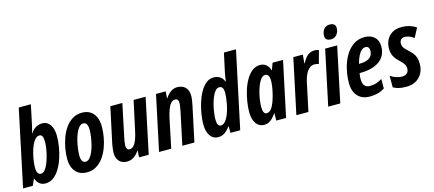

<svg xmlns="http://www.w3.org/2000/svg" viewBox="-62 -1295 4156 1840"><g transform="rotate(-15 2016.0 -375.0)"><path d="M214.8 9.8Q191.4 9.8 173.1 1.2Q154.8 -7.3 141.6 -23.4Q128.4 -39.6 120.1 -62H117.2L89.8 0H-6.8L153.8 -759.8H273.9L231.9 -560.1Q230 -551.8 227.1 -539.8Q224.1 -527.8 220.5 -514.2Q216.8 -500.5 211.9 -485.8H213.9Q230.5 -510.3 248.3 -525.4Q266.1 -540.5 286.4 -547.9Q306.6 -555.2 330.1 -555.2Q363.3 -555.2 387.2 -536.6Q411.1 -518.1 424.1 -482.9Q437 -447.8 437 -397.9Q437 -352.5 428.2 -297.9Q419.4 -243.2 402.1 -189Q384.8 -134.8 358.2 -89.8Q331.5 -44.9 295.7 -17.6Q259.8 9.8 214.8 9.8ZM198.2 -91.8Q217.8 -91.8 235.1 -112.1Q252.4 -132.3 266.4 -165.3Q280.3 -198.2 290.5 -237.1Q300.8 -275.9 306.4 -313.2Q312 -350.6 312 -378.9Q312 -416 302.7 -433.1Q293.5 -450.2 274.9 -450.2Q255.4 -450.2 238.8 -435.5Q222.2 -420.9 209 -396Q195.8 -371.1 185.5 -340.3Q175.3 -309.6 168.5 -277.1Q161.6 -244.6 158.2 -214.6Q154.8 -184.6 154.8 -161.1Q154.8 -127 165.5 -109.4Q176.3 -91.8 198.2 -91.8Z M626 9.8Q578.1 9.8 544.2 -11.2Q510.3 -32.2 492.2 -71.8Q474.1 -111.3 474.1 -167Q474.1 -209.5 482.7 -261Q491.2 -312.5 509.3 -364.3Q527.3 -416 556.9 -459.2Q586.4 -502.4 628.4 -528.8Q670.4 -555.2 726.1 -555.2Q773.4 -555.2 806.9 -533.7Q840.3 -512.2 858.2 -472.4Q876 -432.6 876 -377Q876 -329.1 866.9 -275.9Q857.9 -222.7 838.9 -171.9Q819.8 -121.1 790.3 -80.1Q760.7 -39.1 719.7 -14.6Q678.7 9.8 626 9.8ZM640.1 -91.8Q661.1 -91.8 679.2 -111.3Q697.3 -130.9 711.2 -163.1Q725.1 -195.3 734.9 -233.6Q744.6 -272 749.8 -309.8Q754.9 -347.7 754.9 -377.9Q754.9 -401.9 750.2 -418.7Q745.6 -435.5 735.6 -444.3Q725.6 -453.1 710 -453.1Q687.5 -453.1 669.2 -432.6Q650.9 -412.1 637 -378.9Q623 -345.7 613.8 -306.9Q604.5 -268.1 599.9 -231Q595.2 -193.8 595.2 -166Q595.2 -130.9 606.4 -111.3Q617.7 -91.8 640.1 -91.8Z M1026.9 9.8Q992.2 9.8 968 -4.2Q943.8 -18.1 931.4 -44.2Q918.9 -70.3 918.9 -106.9Q918.9 -125 922.1 -147.7Q925.3 -170.4 929.2 -191.9L1004.9 -544.9H1124L1056.2 -221.2Q1050.8 -198.7 1047.9 -177.7Q1044.9 -156.7 1044.9 -140.1Q1044.9 -120.6 1053 -109.4Q1061 -98.1 1078.1 -98.1Q1101.6 -98.1 1119.4 -118.2Q1137.2 -138.2 1150.6 -174.3Q1164.1 -210.4 1173.8 -258.8L1235.8 -544.9H1355L1239.7 0H1144L1147.9 -65.9H1145Q1129.4 -42.5 1110.8 -25.6Q1092.3 -8.8 1071.3 0.5Q1050.3 9.8 1026.9 9.8Z M1342.3 0 1458 -544.9H1554.2L1549.3 -477.1H1552.2Q1567.4 -501.5 1585.7 -519Q1604 -536.6 1625.2 -545.9Q1646.5 -555.2 1669.9 -555.2Q1698.7 -555.2 1723.6 -543.9Q1748.5 -532.7 1763.9 -507.3Q1779.3 -481.9 1779.3 -439Q1779.3 -420.9 1775.9 -397.9Q1772.5 -375 1767.1 -348.1L1692.9 0H1573.2L1641.1 -319.8Q1645.5 -343.3 1649.4 -365.7Q1653.3 -388.2 1653.3 -404.8Q1653.3 -424.8 1645.3 -435.3Q1637.2 -445.8 1619.1 -445.8Q1595.7 -445.8 1577.9 -426Q1560.1 -406.2 1546.9 -370.6Q1533.7 -335 1522.9 -287.1L1462.9 0Z M1929.2 9.8Q1895.5 9.8 1871.1 -9Q1846.7 -27.8 1833.5 -63.2Q1820.3 -98.6 1820.3 -147.9Q1820.3 -190.4 1828.6 -243.9Q1836.9 -297.4 1853.5 -352.1Q1870.1 -406.7 1895.3 -452.6Q1920.4 -498.5 1954.3 -526.9Q1988.3 -555.2 2031.2 -555.2Q2054.2 -555.2 2074 -547.9Q2093.8 -540.5 2108.9 -525.4Q2124 -510.3 2132.3 -486.8H2135.3Q2137.7 -504.9 2140.4 -521.7Q2143.1 -538.6 2145.5 -553.2Q2147.9 -567.9 2150.4 -579.1L2189.5 -759.8H2309.1L2147.5 0H2050.3L2051.3 -64.9H2048.3Q2029.3 -41 2011.7 -24.4Q1994.1 -7.8 1974.6 1Q1955.1 9.8 1929.2 9.8ZM1980.5 -91.8Q2001 -91.8 2017.8 -107.4Q2034.7 -123 2048.1 -149.2Q2061.5 -175.3 2071.5 -207Q2081.5 -238.8 2088.1 -271.7Q2094.7 -304.7 2097.9 -334Q2101.1 -363.3 2101.1 -383.8Q2101.1 -417 2090.8 -433.6Q2080.6 -450.2 2059.1 -450.2Q2036.6 -450.2 2018.6 -428.5Q2000.5 -406.7 1986.6 -372.3Q1972.7 -337.9 1963.1 -298.6Q1953.6 -259.3 1949 -223.1Q1944.3 -187 1944.3 -163.1Q1944.3 -127.9 1953.4 -109.9Q1962.4 -91.8 1980.5 -91.8Z M2385.3 9.8Q2351.1 9.8 2326.4 -9Q2301.8 -27.8 2288.6 -63.2Q2275.4 -98.6 2275.4 -147.9Q2275.4 -191.9 2283.7 -245.8Q2292 -299.8 2308.6 -354.2Q2325.2 -408.7 2351.1 -454.1Q2377 -499.5 2412.1 -527.3Q2447.3 -555.2 2492.2 -555.2Q2514.2 -555.2 2532.5 -547.1Q2550.8 -539.1 2564.9 -522.2Q2579.1 -505.4 2587.4 -478H2590.3L2614.3 -544.9H2718.3L2602.5 0H2505.4L2506.3 -70.8H2503.4Q2485.8 -46.9 2468.3 -28.8Q2450.7 -10.7 2430.7 -0.5Q2410.6 9.8 2385.3 9.8ZM2435.5 -91.8Q2462.4 -91.8 2481.9 -117.2Q2501.5 -142.6 2514.9 -179.9Q2528.3 -217.3 2537.1 -252.9Q2548.3 -300.3 2552.2 -330.1Q2556.2 -359.9 2556.2 -383.8Q2556.2 -416 2545.4 -433.1Q2534.7 -450.2 2514.2 -450.2Q2493.2 -450.2 2475.3 -429.9Q2457.5 -409.7 2443.6 -377Q2429.7 -344.2 2419.7 -305.7Q2409.7 -267.1 2404.5 -229.7Q2399.4 -192.4 2399.4 -164.1Q2399.4 -128.4 2408.4 -110.1Q2417.5 -91.8 2435.5 -91.8Z M2704.6 0 2820.3 -544.9H2914.6L2907.2 -460.9H2911.6Q2928.2 -493.7 2946 -514.4Q2963.9 -535.2 2985.6 -545.2Q3007.3 -555.2 3034.7 -555.2Q3044.4 -555.2 3054 -553.5Q3063.5 -551.8 3075.2 -547.9L3039.6 -418Q3029.8 -421.9 3019 -423.8Q3008.3 -425.8 2996.6 -425.8Q2973.1 -425.8 2954.6 -413.1Q2936 -400.4 2922.1 -379.4Q2908.2 -358.4 2898.7 -332.3Q2889.2 -306.2 2883.3 -278.8L2824.2 0Z M3020.5 0 3136.2 -544.9H3255.4L3140.1 0ZM3214.4 -616.2Q3186 -616.2 3171.6 -628.9Q3157.2 -641.6 3157.2 -667Q3157.2 -688 3165.8 -708.7Q3174.3 -729.5 3192.1 -743.2Q3210 -756.8 3237.3 -756.8Q3264.6 -756.8 3279.5 -744.9Q3294.4 -732.9 3294.4 -707Q3294.4 -669.9 3272.5 -643.1Q3250.5 -616.2 3214.4 -616.2Z M3431.6 9.8Q3381.8 9.8 3345.7 -11Q3309.6 -31.7 3290 -71Q3270.5 -110.4 3270.5 -165Q3270.5 -237.3 3287.1 -306.6Q3303.7 -376 3335.9 -431.9Q3368.2 -487.8 3416.3 -521Q3464.4 -554.2 3527.3 -554.2Q3587.4 -554.2 3624.5 -520.5Q3661.6 -486.8 3661.6 -426.8Q3661.6 -379.4 3643.6 -343Q3625.5 -306.6 3591.3 -282.2Q3557.1 -257.8 3509.5 -245.4Q3461.9 -232.9 3402.3 -232.9H3394.5Q3391.6 -219.2 3390.1 -205.3Q3388.7 -191.4 3388.7 -178.2Q3388.7 -129.9 3406.7 -108.9Q3424.8 -87.9 3460.4 -87.9Q3492.2 -87.9 3518.6 -95.9Q3544.9 -104 3580.6 -124V-30.8Q3544.9 -7.8 3508.1 1Q3471.2 9.8 3431.6 9.8ZM3411.6 -319.8H3414.6Q3465.8 -319.8 3495.4 -332.3Q3524.9 -344.7 3537.6 -366.7Q3550.3 -388.7 3550.3 -416Q3550.3 -435.5 3540.3 -447.3Q3530.3 -459 3510.7 -459Q3490.7 -459 3472.2 -442.4Q3453.6 -425.8 3438.2 -394.8Q3422.9 -363.8 3411.6 -319.8Z M3794.4 9.8Q3749.5 9.8 3719 2.2Q3688.5 -5.4 3665.5 -19V-133.8Q3689.5 -115.7 3721.4 -105.5Q3753.4 -95.2 3779.3 -95.2Q3799.3 -95.2 3814.7 -102.3Q3830.1 -109.4 3838.6 -123Q3847.2 -136.7 3847.2 -157.2Q3847.2 -170.9 3843.3 -183.6Q3839.4 -196.3 3827.9 -211.4Q3816.4 -226.6 3794.4 -247.1Q3768.6 -270.5 3753.7 -292.7Q3738.8 -314.9 3732.7 -337.9Q3726.6 -360.8 3726.6 -386.2Q3726.6 -433.1 3745.8 -471.4Q3765.1 -509.8 3802.7 -532.5Q3840.3 -555.2 3895.5 -555.2Q3938 -555.2 3975.6 -543.5Q4013.2 -531.7 4039.6 -513.2L3991.2 -420.9Q3969.7 -439 3944.6 -447.5Q3919.4 -456.1 3901.4 -456.1Q3877.4 -456.1 3863.5 -442.1Q3849.6 -428.2 3849.6 -403.8Q3849.6 -390.6 3853 -379.2Q3856.4 -367.7 3867.2 -354.2Q3877.9 -340.8 3899.4 -321.8Q3924.3 -298.8 3941.2 -278.1Q3958 -257.3 3966.3 -231.7Q3974.6 -206.1 3974.6 -168.9Q3974.6 -118.7 3953.4 -78.1Q3932.1 -37.6 3891.8 -13.9Q3851.6 9.8 3794.4 9.8Z"/></g></svg>

Font: Open Sans Condensed
Style: Italic
Weight: 400
Width: 3
Italic angle: -12°
Designer: Monotype Design Team
Foundry: Monotype Imaging Inc.
Version: Version 3.000